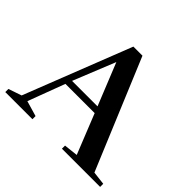

<svg xmlns="http://www.w3.org/2000/svg" viewBox="-172 -857 1045 1045"><g transform="rotate(45 351.0 -334.0)"><path d="M716 0H422V-24L503 -33L411 -263H186L106 -50L195 -24V0H-14V-24L62 -50L304 -668H374L639 -33L716 -24ZM396 -300 298 -543 200 -300Z"/></g></svg>

Font: Rufina
Style: Bold
Weight: 700
Designer: Martin Sommaruga
Foundry: Martin Sommaruga
Version: Version 1.001